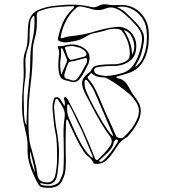

<svg xmlns="http://www.w3.org/2000/svg" viewBox="-20 -823 860 920"><path d="M537 -455Q539 -448 545 -448Q568 -444 581.5 -428Q595 -412 605 -391Q612 -378 618 -370Q623 -363 628.5 -355.5Q634 -348 639 -340Q656 -314 654.5 -287.5Q653 -261 639 -235Q620 -199 590 -167Q588 -165 587 -165Q557 -149 540 -120Q523 -91 501 -66Q473 -34 436 -38Q429 -38 428 -41Q420 -60 405 -71.5Q390 -83 380 -99Q359 -131 342.5 -165.5Q326 -200 310 -235Q308 -240 306.5 -244Q305 -248 301 -251Q297 -248 297 -243.5Q297 -239 296 -234Q295 -196 294.5 -157.5Q294 -119 295 -81Q296 -50 294.5 -18Q293 14 277 44Q265 66 249 71Q233 77 217.5 77Q202 77 185 75Q170 72 163 59Q140 18 125 -26Q110 -70 112 -119Q113 -142 109 -163Q105 -184 100 -205Q86 -257 85.5 -309.5Q85 -362 90 -414Q95 -455 93 -497Q92 -517 93 -537.5Q94 -558 101 -577Q109 -598 111 -619.5Q113 -641 113 -663Q113 -687 116 -709Q123 -760 170 -778Q201 -790 232.5 -794Q264 -798 296 -800Q328 -802 358.5 -799.5Q389 -797 420 -789Q428 -787 436.5 -789Q445 -791 452 -795Q472 -805 490 -802Q510 -798 529 -798.5Q548 -799 567 -799Q620 -797 656 -758.5Q692 -720 693 -662Q694 -635 691 -608Q688 -581 678 -555Q656 -495 600 -474Q584 -469 568.5 -464.5Q553 -460 537 -455ZM289 -315Q291 -322 291 -327Q291 -332 290 -336Q289 -341 287 -348Q285 -355 290 -357Q296 -360 299.5 -354Q303 -348 307 -343Q307 -342 307.5 -341.5Q308 -341 308 -340Q380 -207 435 -65Q441 -50 451 -60Q466 -75 480.5 -90Q495 -105 507 -123Q525 -148 504 -174Q500 -179 496 -184.5Q492 -190 488 -196Q462 -235 439.5 -277Q417 -319 395 -361Q390 -370 386 -379Q382 -388 378 -398Q371 -421 374.5 -435.5Q378 -450 395 -466Q401 -471 408 -476Q415 -481 418 -488Q424 -500 432.5 -504.5Q441 -509 451 -510Q467 -513 482.5 -514Q498 -515 514 -515Q550 -513 581 -528Q602 -539 602 -562Q602 -593 593.5 -619.5Q585 -646 568 -670Q563 -678 554.5 -681.5Q546 -685 536 -685Q521 -686 506.5 -683Q492 -680 478 -675Q456 -669 433 -664.5Q410 -660 389 -646Q369 -633 345.5 -628Q322 -623 299 -620Q291 -619 282.5 -621Q274 -623 266 -625Q255 -630 258 -640Q266 -679 281 -714Q296 -749 325 -777Q328 -780 331.5 -783.5Q335 -787 335 -793Q325 -793 315 -793Q305 -793 295 -792Q263 -791 231 -786.5Q199 -782 167 -769Q155 -764 156 -750Q158 -722 156 -693.5Q154 -665 146 -638Q142 -623 139.5 -608.5Q137 -594 137 -579Q137 -498 126.5 -417.5Q116 -337 116 -255Q116 -218 118 -180Q120 -142 132 -105Q140 -77 147.5 -47Q155 -17 159 12Q163 50 203 51Q237 53 245 16Q253 -22 253.5 -60Q254 -98 252 -136Q251 -165 245 -191.5Q239 -218 237 -246Q235 -269 232.5 -291.5Q230 -314 235 -337Q237 -342 238.5 -349Q240 -356 247 -357Q261 -360 271 -344Q276 -337 280 -330Q284 -323 289 -315ZM485 -459Q524 -460 566 -473Q584 -478 598.5 -489.5Q613 -501 623 -517Q652 -564 660 -626Q662 -646 656.5 -662Q651 -678 640 -692Q609 -729 572 -760Q553 -776 531 -784Q509 -792 483 -781Q465 -774 446 -775Q427 -776 408 -783Q398 -786 387.5 -788Q377 -790 366 -792Q354 -793 347 -786Q316 -760 297.5 -725Q279 -690 271 -649Q270 -641 272.5 -640Q275 -639 281 -641Q289 -644 297.5 -646Q306 -648 314 -649Q342 -652 369 -656.5Q396 -661 423 -669Q451 -678 479.5 -684.5Q508 -691 538 -694Q568 -697 591.5 -681.5Q615 -666 626 -639.5Q637 -613 631 -580Q625 -546 599 -529Q580 -516 559 -511Q538 -506 516 -507Q480 -507 447 -501Q441 -500 436.5 -497.5Q432 -495 431 -487Q431 -473 444 -468Q454 -464 464.5 -462Q475 -460 485 -459ZM541 -789Q570 -776 590.5 -755.5Q611 -735 632 -714Q650 -695 662 -673Q674 -651 669 -621Q665 -593 657 -566Q649 -539 633 -515Q632 -512 630 -509.5Q628 -507 629 -502Q640 -511 648.5 -520.5Q657 -530 663 -543Q678 -575 682 -610Q686 -645 682 -680Q678 -715 657.5 -742Q637 -769 606 -782.5Q575 -796 541 -789ZM106 -222Q107 -228 107 -231.5Q107 -235 107 -238Q109 -270 109.5 -301.5Q110 -333 112 -364Q116 -406 120.5 -447.5Q125 -489 125 -531Q125 -560 128 -588.5Q131 -617 138 -645Q143 -668 144.5 -691Q146 -714 145 -737Q145 -739 145 -742Q145 -745 142 -746Q139 -747 137.5 -744.5Q136 -742 134 -740Q127 -730 125 -714Q124 -695 122.5 -677Q121 -659 122 -640Q122 -614 113 -590Q108 -574 104.5 -557.5Q101 -541 102 -524Q103 -501 103 -478Q103 -455 99 -432Q93 -392 93.5 -352.5Q94 -313 95 -274Q96 -261 98 -248.5Q100 -236 106 -222ZM573 -679Q591 -652 601.5 -623Q612 -594 613 -561Q625 -580 623 -605.5Q621 -631 608.5 -652Q596 -673 573 -679ZM409 -540Q408 -537 407.5 -531Q407 -525 405 -520Q395 -501 385.5 -481.5Q376 -462 362 -445Q346 -425 322 -431Q315 -433 308.5 -435Q302 -437 295 -438Q279 -441 271.5 -451.5Q264 -462 262 -478Q259 -498 259.5 -516.5Q260 -535 262 -554Q264 -564 263.5 -573Q263 -582 259 -591Q257 -596 257 -599.5Q257 -603 267 -602Q278 -601 288.5 -604.5Q299 -608 309 -609Q350 -615 386 -590Q397 -582 403.5 -570Q410 -558 409 -540ZM325 -603Q319 -602 312.5 -601.5Q306 -601 300 -600Q289 -598 292 -591Q296 -578 300 -564.5Q304 -551 312 -540Q317 -535 326 -537Q340 -541 354.5 -544Q369 -547 382 -551Q404 -559 387 -578Q374 -591 358 -595.5Q342 -600 325 -603ZM274 -466Q282 -483 288 -498Q294 -513 300 -527Q301 -531 301.5 -534Q302 -537 300 -540Q295 -552 290.5 -563.5Q286 -575 281 -586Q280 -588 279 -590.5Q278 -593 274 -591Q270 -590 272 -583Q274 -569 272 -555Q270 -541 269 -527Q268 -513 269 -498Q270 -483 274 -466ZM288 -465Q287 -449 300 -445Q311 -444 321 -439Q341 -432 354 -450Q366 -467 375 -484.5Q384 -502 394 -519Q397 -525 397 -531Q400 -548 385 -544Q369 -540 352 -535Q335 -530 318 -528Q310 -526 307 -520Q301 -507 296.5 -493Q292 -479 288 -465ZM555 -161Q562 -160 567 -162.5Q572 -165 576 -169Q594 -186 609 -205Q624 -224 634 -246Q644 -266 645.5 -287Q647 -308 635 -329Q627 -342 618 -353.5Q609 -365 598 -374Q574 -394 549 -412Q524 -430 498 -445Q493 -448 487.5 -450Q482 -452 476 -452Q462 -452 448.5 -455.5Q435 -459 423 -469Q416 -475 412.5 -469Q409 -463 404 -459Q396 -454 403 -445Q426 -419 441 -387Q456 -355 469 -323Q484 -286 501 -250.5Q518 -215 533 -178Q536 -169 542 -165.5Q548 -162 555 -161ZM521 -170V-177Q499 -229 477 -281Q455 -333 432 -385Q426 -399 417.5 -410.5Q409 -422 401 -434Q399 -436 396.5 -439Q394 -442 390 -440Q386 -439 386 -435Q386 -431 385 -428Q385 -418 386.5 -408.5Q388 -399 392 -389Q409 -349 430 -310.5Q451 -272 473 -235Q484 -219 494.5 -202Q505 -185 521 -170ZM171 54Q173 56 173 57.5Q173 59 174 60Q176 61 177.5 62Q179 63 180 64Q200 68 218.5 67.5Q237 67 255 56Q260 54 265 45Q272 32 277.5 18Q283 4 284 -11Q286 -46 286 -81Q286 -116 285 -150Q284 -176 284.5 -203Q285 -230 289 -255Q294 -284 283 -304.5Q272 -325 258 -345Q254 -351 250 -349.5Q246 -348 244 -340Q243 -333 241 -325Q239 -317 239 -309Q241 -278 244.5 -247Q248 -216 254 -185Q263 -135 262.5 -85Q262 -35 254 15Q250 42 234 53Q218 64 193 58Q182 56 171 54ZM423 -66Q425 -72 424 -75Q423 -78 421 -81Q404 -121 387.5 -161.5Q371 -202 351 -240Q341 -260 332.5 -279Q324 -298 313 -316Q312 -318 310 -321Q308 -324 306 -323Q302 -322 302 -318.5Q302 -315 302 -312Q301 -299 302.5 -286Q304 -273 309 -260Q323 -229 337 -197Q351 -165 368 -135Q379 -116 392 -98Q405 -80 423 -66ZM453 -51Q465 -44 474 -53Q495 -72 511.5 -94.5Q528 -117 543 -141Q545 -144 545.5 -147Q546 -150 543 -153Q536 -156 531 -151Q527 -147 525 -139Q522 -125 515 -114.5Q508 -104 499 -94Q488 -84 476 -73Q464 -62 453 -51ZM125 -99Q121 -71 129.5 -45Q138 -19 148 5Q145 -21 138 -47Q131 -73 125 -99Z"/></svg>

Font: Rock 3D
Style: Regular
Weight: 400
Version: Version 1.000